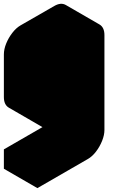

<svg xmlns="http://www.w3.org/2000/svg" viewBox="-63 -921 603 991"><path d="M390 -790Q424 -810 450 -795Q476 -780 476 -740V-250Q476 -224 464 -194Q452 -164 432.5 -138.5Q413 -113 390 -100L130 50V-50L390 -200V-470Q390 -444 378 -414Q366 -384 346 -358.5Q326 -333 303 -320L217 -270Q182 -250 156 -265Q130 -280 130 -320V-540Q130 -567 142 -596.5Q154 -626 174 -651.5Q194 -677 217 -690ZM217 -370 390 -470V-690L217 -590ZM390 -470V-200L217 -300V-570ZM390 -200 130 -50 -43 -150 217 -300ZM130 -50V50L-43 -50V-150ZM390 -690V-470L217 -570V-790ZM390 -470 217 -370 43 -470 217 -570ZM450 -795Q424 -810 390 -790L217 -690Q194 -677 174 -651.5Q154 -626 142 -596.5Q130 -567 130 -540V-320Q130 -280 156 -265L-17 -365Q-43 -380 -43 -420V-640Q-43 -667 -31 -696.5Q-19 -726 0.7 -751.5Q20.4 -777 43 -790L217 -890Q251.4 -910 277 -895Z"/></svg>

Font: Nabla Normal
Style: Regular
Weight: 400
Designer: Arthur Reinders Folmer
Version: Version 1.000